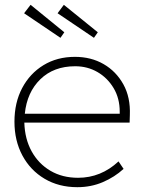

<svg xmlns="http://www.w3.org/2000/svg" viewBox="-20 -767 595 797"><path d="M301 10Q224 10 165 -25Q106 -60 73 -121.5Q40 -183 40 -262Q40 -341 72 -401.5Q104 -462 160.5 -496.5Q217 -531 291 -531Q358 -531 410 -501Q462 -471 492 -417Q522 -363 519 -289L518 -258H81Q83 -190 111.5 -138.5Q140 -87 189.5 -58Q239 -29 304 -29Q399 -29 472 -97L493 -66Q456 -32 407 -11Q358 10 301 10ZM292 -492Q203 -492 147.5 -438Q92 -384 83 -295H477V-303Q477 -359 451.5 -401.5Q426 -444 384.5 -468Q343 -492 292 -492ZM370 -610 219 -712 245 -747 386 -633ZM231 -610 80 -712 107 -747 247 -633Z"/></svg>

Font: Readex Pro Light
Style: Regular
Weight: 300
Designer: Bonnie Shaver-Troup, Thomas Jockin
Foundry: Lexend
Version: Version 1.200; ttfautohint (v1.8.3)